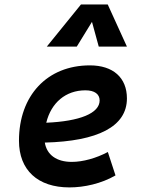

<svg xmlns="http://www.w3.org/2000/svg" viewBox="-20 -815 626 845"><path d="M295.9 -102.5C228.5 -102.5 186 -133.8 177.2 -187.5C410.2 -193.4 538.6 -257.8 538.6 -381.8C538.6 -473.1 478 -527.3 375.5 -527.3C188 -527.3 63.5 -395 63.5 -195.8C63.5 -66.4 146 9.8 285.6 9.8C350.6 9.8 425.8 -6.8 488.3 -43L454.6 -146C403.3 -118.7 344.7 -102.5 295.9 -102.5ZM454.1 -795.4H336.4L186 -609.9H317.9L384.8 -718.8L414.6 -609.9H538.6ZM183.6 -274.9C205.1 -362.8 269 -417.5 356 -417.5C396 -417.5 418.5 -400.9 418.5 -373C418.5 -316.9 332 -281.2 183.6 -274.9Z"/></svg>

Font: Cascadia Mono SemiBold
Style: Italic
Weight: 600
Italic angle: -10°
Monospace: yes
Designer: Aaron Bell
Foundry: Saja Typeworks
Version: Version 2404.023